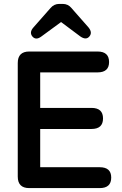

<svg xmlns="http://www.w3.org/2000/svg" viewBox="-20 -964 626 984"><path d="M130 0Q71 0 71 -59V-641Q71 -700 130 -700H480Q539 -700 539 -646Q539 -593 480 -593H186V-411H449Q508 -411 508 -357Q508 -303 449 -303H186V-107H491Q550 -107 550 -54Q550 0 491 0ZM239 -923Q257 -944 284 -944H301Q329 -944 346 -923L434 -823Q455 -797 438 -777Q421 -757 392 -777L293 -851L192 -777Q164 -756 146 -777Q129 -798 151 -823Z"/></svg>

Font: Zen Maru Gothic
Style: Bold
Weight: 700
Designer: Yoshimichi Ohira
Foundry: Positype
Version: Version 1.001